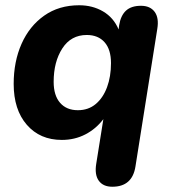

<svg xmlns="http://www.w3.org/2000/svg" viewBox="-20 -521 650 730"><path d="M407 189Q372 189 355.5 166Q339 143 346 101L373 -68Q345 -31 304.5 -10Q264 11 215 11Q132 11 82 -46.5Q32 -104 32 -202Q32 -287 62 -354.5Q92 -422 148 -461.5Q204 -501 281 -501Q332 -501 372 -477.5Q412 -454 431 -409L433 -425Q439 -462 459 -480.5Q479 -499 516 -499Q551 -499 568 -476Q585 -453 578 -411L495 112Q483 189 407 189ZM276 -102Q316 -102 344 -125.5Q372 -149 387 -189.5Q402 -230 402 -281Q402 -333 377.5 -360.5Q353 -388 310 -388Q250 -388 217 -337Q184 -286 184 -210Q184 -158 208.5 -130Q233 -102 276 -102Z"/></svg>

Font: Nunito ExtraBold
Style: Italic
Weight: 800
Italic angle: -9°
Designer: Vernon Adams
Foundry: Vernon Adams
Version: Version 3.601; ttfautohint (v1.8.2.53-6de2)